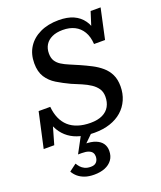

<svg xmlns="http://www.w3.org/2000/svg" viewBox="-193 -837 1014 1211"><g transform="rotate(-20 313.5 -231.5)"><path d="M320 17Q268 17 225.5 6Q183 -5 151 -28.5Q119 -52 98 -87Q77 -122 68 -169Q71 -173 78.5 -174Q86 -175 92.5 -172Q99 -169 100 -160L53 4H-18L34 -232H112Q116 -188 131 -154Q146 -120 171.5 -97Q197 -74 234 -62Q271 -50 318 -50Q366 -50 398 -65.5Q430 -81 445.5 -109Q461 -137 461 -174Q461 -206 446 -228Q431 -250 406 -266.5Q381 -283 349.5 -296.5Q318 -310 284 -324Q237 -346 197.5 -370Q158 -394 134.5 -430.5Q111 -467 111 -524Q111 -586 140 -631.5Q169 -677 222.5 -702.5Q276 -728 348 -728Q406 -728 446.5 -710Q487 -692 512 -656.5Q537 -621 545 -567Q542 -562 535 -561.5Q528 -561 522.5 -565Q517 -569 515 -578L558 -713H625L581 -510H507Q504 -560 484 -593.5Q464 -627 430.5 -644Q397 -661 351 -661Q308 -661 278.5 -647Q249 -633 234 -608.5Q219 -584 219 -551Q219 -520 231.5 -500.5Q244 -481 265.5 -467.5Q287 -454 316 -442Q345 -430 379 -415Q415 -399 450 -381Q485 -363 513 -339Q541 -315 557 -282Q573 -249 573 -203Q573 -154 555 -113Q537 -72 504 -43Q471 -14 424.5 1.5Q378 17 320 17ZM228 265Q191 265 164.5 255.5Q138 246 120 230.5Q102 215 91 195L139 159Q146 171 156.5 183Q167 195 183.5 203Q200 211 224 211Q250 211 262.5 196.5Q275 182 275 159Q275 145 268 134Q261 123 244 116.5Q227 110 199 110H174L237 -7L316 -5L231 78L236 62Q281 62 310 74Q339 86 353 106.5Q367 127 367 155Q367 191 349 215.5Q331 240 300 252.5Q269 265 228 265Z"/></g></svg>

Font: Roboto Serif 20pt Medium
Style: Italic
Weight: 500
Italic angle: -10°
Version: Version 1.008